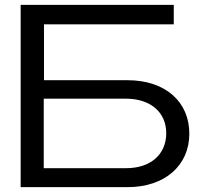

<svg xmlns="http://www.w3.org/2000/svg" viewBox="-20 -770 834 790"><path d="M161 -440V-670H695V-750H65V0H505C658 0 759 -89 759 -220C759 -351 661 -440 504 -440ZM160 -364H498C598 -364 664 -309 664 -222C664 -134 599 -78 499 -78H160Z"/></svg>

Font: Bounded Light
Style: Regular
Weight: 300
Designer: Vlad Churkin
Version: Version 3.0